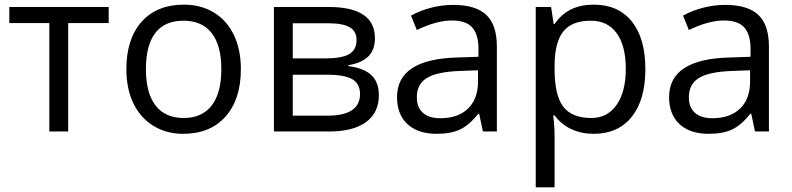

<svg xmlns="http://www.w3.org/2000/svg" viewBox="-20 -565 3405 825"><path d="M20 -535V-466H192V0H273V-466H447V-535Z M770 -545Q654 -545 588.5 -471.5Q523 -398 523 -268Q523 -184 553 -121Q584 -58 639.5 -24Q695 10 767 10Q883 10 949 -64Q1015 -138 1015 -268Q1015 -352 985 -414.5Q955 -477 899.5 -511Q844 -545 770 -545ZM768 -476Q848 -476 889.5 -423Q931 -370 931 -268Q931 -165 889.5 -111.5Q848 -58 769 -58Q690 -58 648.5 -111.5Q607 -165 607 -268Q607 -371 647.5 -423.5Q688 -476 768 -476Z M1392 -535H1157V0H1393Q1498 0 1553 -40.5Q1608 -81 1608 -156Q1608 -211 1576.5 -241.5Q1545 -272 1477 -281V-285Q1533 -294 1562 -322Q1591 -350 1591 -401Q1591 -535 1392 -535ZM1375 -314H1238V-465H1391Q1453 -465 1482.5 -448Q1512 -431 1512 -393Q1512 -351 1480.5 -332.5Q1449 -314 1375 -314ZM1387 -68H1238V-244H1385Q1461 -244 1494 -224.5Q1527 -205 1527 -161Q1527 -68 1387 -68Z M2115 -365Q2115 -458 2069.5 -501Q2024 -544 1927 -544Q1880 -544 1833 -532Q1786 -520 1746 -498L1771 -436Q1856 -477 1922 -477Q1982 -477 2009 -447Q2036 -417 2036 -354V-321L1945 -318Q1686 -311 1686 -148Q1686 -73 1731 -31.5Q1776 10 1856 10Q1917 10 1956.5 -8.5Q1996 -27 2035 -76H2039L2055 0H2115ZM1771 -147Q1771 -203 1813.5 -229.5Q1856 -256 1953 -260L2034 -263V-215Q2034 -140 1991 -98.5Q1948 -57 1872 -57Q1824 -57 1797.5 -80Q1771 -103 1771 -147Z M2753 -268Q2753 -400 2695 -472.5Q2637 -545 2531 -545Q2476 -545 2434.5 -525Q2393 -505 2363 -462H2359L2348 -535H2282V240H2363V20Q2363 -23 2357 -69H2363Q2392 -30 2435 -10Q2478 10 2531 10Q2636 10 2694.5 -63Q2753 -136 2753 -268ZM2669 -269Q2669 -171 2629.5 -114.5Q2590 -58 2521 -58Q2437 -58 2400 -107Q2363 -156 2363 -268V-286Q2364 -385 2401 -430.5Q2438 -476 2519 -476Q2591 -476 2630 -422Q2669 -368 2669 -269Z M3284 -365Q3284 -458 3238.5 -501Q3193 -544 3096 -544Q3049 -544 3002 -532Q2955 -520 2915 -498L2940 -436Q3025 -477 3091 -477Q3151 -477 3178 -447Q3205 -417 3205 -354V-321L3114 -318Q2855 -311 2855 -148Q2855 -73 2900 -31.5Q2945 10 3025 10Q3086 10 3125.5 -8.5Q3165 -27 3204 -76H3208L3224 0H3284ZM2940 -147Q2940 -203 2982.5 -229.5Q3025 -256 3122 -260L3203 -263V-215Q3203 -140 3160 -98.5Q3117 -57 3041 -57Q2993 -57 2966.5 -80Q2940 -103 2940 -147Z"/></svg>

Font: OpenSansMMV
Style: Regular
Weight: 400
Designer: Steve Matteson
Foundry: Ascender Corporation
Version: Version 4.000